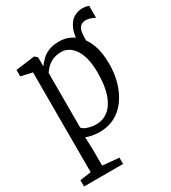

<svg xmlns="http://www.w3.org/2000/svg" viewBox="-216 -776 1000 1124"><g transform="rotate(-30 283.5 -214.0)"><path d="M446.5 -395.5 410.5 -413 403 -477.5Q402.5 -553.5 420.5 -594.8Q438.5 -636 466.2 -651.8Q494 -667.5 523.5 -667.5Q549 -667.5 567 -659.5V-579Q556.5 -585 540 -591.2Q523.5 -597.5 507 -597.5Q492 -597.5 479.5 -591.2Q467 -585 459.2 -568.8Q451.5 -552.5 450.5 -522ZM12 241V198.5L87.5 188V-487L11 -504V-547.5L137 -564H140L157.5 -548.5V-487.5Q170 -504 188 -522.8Q206 -541.5 235.5 -554.5Q265 -567.5 310.5 -567.5Q361 -567.5 404 -538.8Q447 -510 473 -452.2Q499 -394.5 499 -307.5Q499 -240 481.8 -182Q464.5 -124 432.8 -80.5Q401 -37 355.8 -13Q310.5 11 254 11Q226.5 11 202.5 6.5Q178.5 2 162 -5.5L165 80V188L276 198.5V241ZM258 -38Q302.5 -38 337.8 -65Q373 -92 393.8 -149.2Q414.5 -206.5 414.5 -297Q414.5 -353 404.2 -392.8Q394 -432.5 376.2 -458Q358.5 -483.5 336.5 -495.8Q314.5 -508 290.5 -508Q256 -508 231.5 -497Q207 -486 190.8 -469.8Q174.5 -453.5 165 -438V-69.5Q172 -57 199.2 -47.5Q226.5 -38 258 -38Z"/></g></svg>

Font: Merriweather 24pt SemiCondensed Light
Style: Regular
Weight: 300
Width: 4
Designer: Eben Sorkin
Foundry: Eben Sorkin
Version: Version 2.100